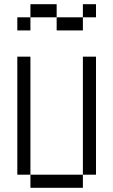

<svg xmlns="http://www.w3.org/2000/svg" viewBox="-20 -895 540 915"><path d="M437.5 -812.5V-875H375V-812.5H250V-750H375V-812.5ZM125 -62.5V0H375V-62.5ZM125 -62.5V-625H62.5V-62.5ZM375 -62.5H437.5V-625H375ZM125 -812.5H62.5V-750H125ZM125 -812.5H250V-875H125Z"/></svg>

Font: Unifont
Style: Regular
Weight: 500
Version: Version 15.1.04